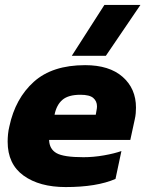

<svg xmlns="http://www.w3.org/2000/svg" viewBox="-20 -748 592 778"><path d="M271 -522 403 -728H549L409 -522ZM246 10Q140 10 75.5 -36.5Q11 -83 11 -174Q11 -188 12.5 -204Q14 -220 18 -236Q42 -349 117 -416.5Q192 -484 325 -484Q423 -484 477 -436.5Q531 -389 531 -312Q531 -301 530 -289Q529 -277 526 -264L508 -181H179Q180 -144 209 -127.5Q238 -111 318 -111Q359 -111 401.5 -118.5Q444 -126 472 -136L448 -23Q372 10 246 10ZM201 -283H368L371 -300Q372 -305 372.5 -309Q373 -313 373 -317Q373 -338 358 -351Q343 -364 306 -364Q257 -364 233 -343.5Q209 -323 201 -283Z"/></svg>

Font: Kanit
Style: Bold Italic
Weight: 700
Italic angle: -12°
Designer: Katatrad Team
Foundry: CadsonDemak
Version: Version 2.000; ttfautohint (v1.8.3)